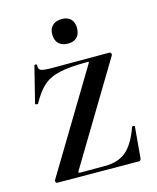

<svg xmlns="http://www.w3.org/2000/svg" viewBox="-102 -727 656 801"><g transform="rotate(-15 226.0 -326.5)"><path d="M304 -452Q304 -454 296 -454Q220 -454 176.5 -444Q133 -434 106 -409.5Q79 -385 54 -339Q53 -338 50 -338Q47 -338 44 -339.5Q41 -341 42 -342L81 -498Q81 -500 85 -500Q88 -500 90.5 -498.5Q93 -497 92 -496Q90 -479 100.5 -473.5Q111 -468 150 -468H397Q401 -468 403.5 -463.5Q406 -459 404 -455L145 -25Q142 -20 143 -18Q144 -16 150 -16H256Q315 -16 349.5 -46Q384 -76 408 -144Q409 -147 414.5 -146.5Q420 -146 420 -143L408 -8Q408 -5 405.5 -1.5Q403 2 399 2L46 0Q42 0 40 -4.5Q38 -9 40 -13L301 -446ZM186 -603Q186 -627 200.5 -641Q215 -655 241 -655Q266 -655 279.5 -641Q293 -627 293 -603Q293 -577 279.5 -563Q266 -549 241 -549Q215 -549 200.5 -563Q186 -577 186 -603Z"/></g></svg>

Font: Cormorant SC SemiBold
Style: Regular
Weight: 600
Designer: Christian Thalmann (Catharsis Fonts)
Foundry: Catharsis Fonts
Version: Version 4.000